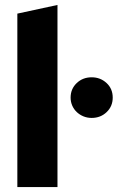

<svg xmlns="http://www.w3.org/2000/svg" viewBox="-20 -755 478 775"><path d="M50 0ZM212 -735V0H50V-700ZM350 -279Q332 -279 316.5 -285.5Q301 -292 289.5 -303Q278 -314 271.5 -329Q265 -344 265 -361Q265 -396 289.5 -419.5Q314 -443 350 -443Q385 -443 410 -420Q435 -397 435 -361Q435 -326 410.5 -302.5Q386 -279 350 -279Z"/></svg>

Font: Rosa Sans Black
Style: Regular
Weight: 900
Designer: Pentagram / MCKL
Foundry: Pentagram / MCKL
Version: Version 1.005;September 16, 2019;FontCreator 11.5.0.2425 64-